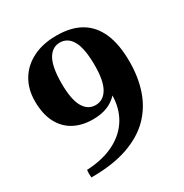

<svg xmlns="http://www.w3.org/2000/svg" viewBox="-167 -848 950 990"><g transform="rotate(-30 308.0 -353.0)"><path d="M564 -410Q564 -320 538.5 -243.5Q513 -167 458 -110.5Q403 -54 313.5 -22.5Q224 9 95 9Q92 -14 95 -36Q194 -41 261.5 -76Q329 -111 364 -169.5Q399 -228 400 -303Q376 -276 339.5 -261Q303 -246 253 -246Q188 -246 140 -272Q92 -298 65.5 -349.5Q39 -401 39 -477Q39 -547 70.5 -600.5Q102 -654 161.5 -684.5Q221 -715 304 -715Q390 -715 447.5 -681.5Q505 -648 534.5 -580.5Q564 -513 564 -410ZM399 -483Q399 -583 373.5 -629Q348 -675 301 -675Q255 -675 229.5 -630Q204 -585 204 -487Q204 -393 229.5 -348Q255 -303 301 -303Q347 -303 373 -347Q399 -391 399 -483Z"/></g></svg>

Font: Poltawski Nowy
Style: Bold
Weight: 700
Designer: Adam Pótawski, Mateusz Machalski, Borys Kosmynka, Ania Wieluska
Foundry: Capitalics.wtf
Version: Version 1.001;gftools[0.9.25]